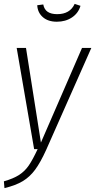

<svg xmlns="http://www.w3.org/2000/svg" viewBox="-32 -769 491 990"><path d="M206 4Q177 68 149.5 105.5Q122 143 85.5 165Q49 187 -9 201L-12 166Q37 152 66.5 133Q96 114 116.5 84Q137 54 162 0H144L54 -522H102L179 -34L391 -522H439ZM160 -742 191 -746Q196 -720 214 -708Q232 -696 263 -696Q329 -696 353 -749L383 -739Q372 -701 339 -679Q306 -657 261 -657Q216 -657 189 -680.5Q162 -704 160 -742Z"/></svg>

Font: Fira Sans Condensed ExtraLight
Style: Italic
Weight: 275
Width: 3
Italic angle: -8°
Designer: Carrois Corporate & Edenspiekermann AG
Foundry: Carrois Corporate GbR & Edenspiekermann AG
Version: Version 4.203